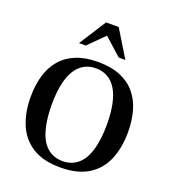

<svg xmlns="http://www.w3.org/2000/svg" viewBox="-162 -1037 1051 1171"><g transform="rotate(20 363.0 -451.5)"><path d="M363 12Q252 12 182.5 -31.5Q113 -75 80 -152.5Q47 -230 47 -331Q47 -407 65 -469.5Q83 -532 121.5 -577.5Q160 -623 220 -647.5Q280 -672 363 -672Q446 -672 506 -647.5Q566 -623 604.5 -577.5Q643 -532 661 -469.5Q679 -407 679 -331Q679 -230 646.5 -152.5Q614 -75 544 -31.5Q474 12 363 12ZM363 -29Q398 -29 426.5 -41.5Q455 -54 477 -78.5Q499 -103 513 -139.5Q527 -176 534.5 -224Q542 -272 542 -331Q542 -405 530.5 -461Q519 -517 496.5 -554.5Q474 -592 440.5 -611.5Q407 -631 363 -631Q319 -631 285.5 -611.5Q252 -592 229.5 -554.5Q207 -517 195.5 -461Q184 -405 184 -331Q184 -272 191.5 -224Q199 -176 213 -139.5Q227 -103 249 -78.5Q271 -54 299.5 -41.5Q328 -29 363 -29ZM212 -740 324 -915H406L513 -740H470L357 -841L256 -740Z"/></g></svg>

Font: Frank Ruhl Libre Medium
Style: Regular
Weight: 500
Designer: Yanek Iontef
Foundry: Fontef
Version: Version 6.004